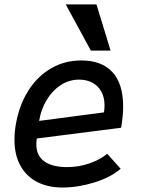

<svg xmlns="http://www.w3.org/2000/svg" viewBox="-20 -828 640 856"><path d="M44.5 -205Q44.5 -242 51.5 -278.5Q66.5 -361 106.5 -424.2Q146.5 -487.5 207.2 -523Q268 -558.5 343 -558.5Q433.5 -558.5 481.2 -506.5Q529 -454.5 529 -353.5Q529 -310.5 520 -258.5L144 -210.5Q142 -198.5 142 -184.5Q142 -134.5 177.2 -108.8Q212.5 -83 280 -83Q332 -83 380 -100Q428 -117 458 -142.5L518 -75.5Q472 -36.5 399.5 -14.2Q327 8 258.5 8Q193 8 145 -17Q97 -42 70.8 -89.8Q44.5 -137.5 44.5 -205ZM446 -358.5Q446 -394.5 431.5 -420.2Q417 -446 391.5 -459.5Q366 -473 333 -473Q288 -473 250.5 -448.5Q213 -424 188 -382.2Q163 -340.5 154.5 -289L443.5 -327Q446 -341 446 -358.5ZM273 -808.5H410L473 -602.5H385Z"/></svg>

Font: JuliaMono MediumItalic
Style: Regular
Weight: 500
Italic angle: -9°
Monospace: yes
Designer: cormullion
Foundry: corm
Version: Version 0.049; ttfautohint (v1.8.4)